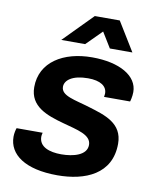

<svg xmlns="http://www.w3.org/2000/svg" viewBox="-83 -788 707 864"><g transform="rotate(10 270.5 -355.5)"><path d="M150 -591H259L329 -661L372 -591H475L394 -723H280ZM238 12C365 12 483 -36 483 -175C483 -269 402 -292 326 -315C258 -336 194 -343 194 -385C194 -415 228 -442 299 -442C356 -442 386 -421 386 -388C386 -384 385 -379 384 -372H503C504 -374 510 -395 510 -416C510 -490 427 -538 301 -538C170 -538 67 -476 67 -361C67 -272 147 -245 223 -224C291 -205 355 -194 355 -147C355 -100 294 -84 239 -84C185 -84 137 -100 137 -147C137 -150 138 -159 140 -165H21C18 -157 14 -141 14 -125C14 -44 90 12 238 12Z"/></g></svg>

Font: Archivo SemiBold
Style: Italic
Weight: 600
Italic angle: -10°
Designer: Hector Gatti
Foundry: Omnibus-Type
Version: Version 2.001